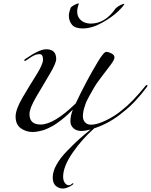

<svg xmlns="http://www.w3.org/2000/svg" viewBox="-20 -744 870 1107"><path d="M457 -580Q413 -580 395 -601.5Q377 -623 377 -654Q377 -671 387 -698Q390 -705 407 -714.5Q424 -724 433 -724L435 -722L432 -716Q430 -709 427.5 -698.5Q425 -688 425 -678Q425 -645 447.5 -626.5Q470 -608 503 -608Q587 -608 647 -696Q660 -708 677 -716Q692 -722 695 -722H697Q697 -714 663 -680.5Q629 -647 569.5 -613.5Q510 -580 457 -580ZM523 -4Q452 59 398 137.5Q344 216 344 275Q344 296 353.5 310Q363 324 378 324Q385 324 392 318Q399 312 400 312Q403 312 403 315Q403 321 381 332Q359 343 343 343Q319 343 301.5 327.5Q284 312 284 279Q284 245 305.5 206Q327 167 367 126Q407 85 434 60.5Q461 36 502 3Q470 11 449 11Q420 11 403 -5Q386 -21 386 -45Q386 -76 400 -112Q399 -111 387.5 -100Q376 -89 371.5 -84.5Q367 -80 353.5 -68.5Q340 -57 332 -51Q324 -45 309.5 -34.5Q295 -24 284 -18Q273 -12 257.5 -4.5Q242 3 228.5 7Q215 11 199 14Q183 17 168 17Q130 17 100 -4.5Q70 -26 70 -72Q70 -113 109.5 -180.5Q149 -248 188.5 -310.5Q228 -373 228 -400Q228 -432 208 -432Q201 -432 194 -430.5Q187 -429 182 -427Q177 -425 169 -420.5Q161 -416 158 -414Q155 -412 146 -406Q137 -400 134 -398Q125 -392 124 -392Q120 -392 120 -396Q120 -400 126 -404Q207 -460 246 -460Q304 -460 304 -404Q304 -379 265.5 -315Q227 -251 188.5 -185Q150 -119 150 -86Q150 -26 214 -26Q291 -26 416 -147Q478 -278 543 -386Q578 -445 593 -445Q605 -445 622.5 -436Q640 -427 640 -413Q640 -400 619 -371.5Q598 -343 566.5 -302.5Q535 -262 519 -233Q517 -229 508 -213.5Q499 -198 495.5 -191.5Q492 -185 484.5 -170.5Q477 -156 473.5 -146Q470 -136 466 -123Q462 -110 460 -97.5Q458 -85 458 -73Q458 -52 470.5 -38.5Q483 -25 506 -25Q538 -25 589 -49Q640 -73 682 -108Q744 -156 818 -248Q822 -254 826 -254Q830 -254 830 -250Q830 -248 828 -244Q760 -152 690 -98Q614 -34 523 -4Z"/></svg>

Font: Miama Nueva
Style: Medium
Weight: 400
Italic angle: -28°
Version: Version 1.0